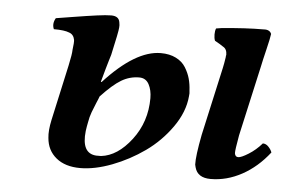

<svg xmlns="http://www.w3.org/2000/svg" viewBox="-40 -491 838 556"><g transform="rotate(5 379.5 -213.0)"><path d="M249 -200.2Q247.1 -194.3 241.2 -180.9Q235.4 -167.5 230 -152.8Q224.6 -138.2 222.2 -123Q219.7 -111.3 217.8 -97.2Q210.4 -31.7 253.9 -28.8H268.1Q315.9 -34.2 356 -86.7Q396 -139.2 396 -208Q396 -231.4 387 -248.3Q377.9 -265.1 358.9 -265.1Q331.1 -265.1 306.9 -250.7Q282.7 -236.3 249 -200.2ZM259.8 -282.2 249 -243.2 251 -242.2Q341.3 -340.8 415 -340.8Q440.4 -340.8 459 -331.5Q477.5 -322.3 487.3 -306.4Q497.1 -290.5 501.5 -274.4Q505.9 -258.3 506.8 -240.2Q508.3 -232.4 506.8 -223.1Q502.9 -177.7 471.7 -133.3Q440.4 -88.9 396.7 -57.9Q353 -26.9 303 -7.8Q252.9 11.2 210.9 11.2Q167 11.2 140.9 -10.3Q114.7 -31.7 111.8 -67.9Q109.4 -88.4 116.2 -120.1L151.9 -282.2Q159.2 -315.9 159.2 -328.1Q162.1 -349.6 161.1 -356.9Q158.2 -372.6 145 -377Q131.3 -382.8 100.1 -382.8Q93.3 -398.4 103 -415Q112.8 -416.5 153.3 -423.1Q193.8 -429.7 220.7 -433.3Q247.6 -437 262.2 -437Q284.2 -437 287.1 -419.9Q289.1 -410.2 288.1 -403.8Q287.6 -392.6 272 -323.2Q271.5 -321.8 266.8 -306.2Q262.2 -290.5 259.8 -282.2ZM707 -328.1 661.1 -123Q653.3 -79.6 653.8 -70.8Q655.3 -60.1 664.1 -60.1Q672.9 -60.1 693.6 -73Q714.4 -85.9 731.9 -106Q741.2 -106 748.5 -98.1Q755.9 -90.3 758.8 -82Q724.6 -38.1 680.7 -14.2Q636.7 9.8 589.8 9.8Q551.8 9.8 543.9 -20Q543.5 -21 543 -23.7Q542.5 -26.4 542 -27.8Q541 -52.2 553.2 -115.2L597.2 -313Q600.1 -325.7 603 -345.2Q603 -350.1 604 -352.1Q604 -369.1 592.8 -375Q584.5 -380.9 567.9 -390.1Q564.9 -397.5 564.9 -408.2Q564.9 -418.9 567.9 -425.8Q570.3 -426.3 575.4 -427Q580.6 -427.7 583 -428.2Q653.3 -435.1 705.1 -435.1Q723.1 -436.5 728 -423.8Q726.6 -411.6 718.3 -377.4Q710 -343.3 707 -328.1Z"/></g></svg>

Font: Common Serif SemiBold
Style: Italic
Weight: 600
Italic angle: -12°
Designer: Philipp H. Poll, Khaled Hosny
Foundry: Stefan Peev, Context Ltd.
Version: Version 1.026